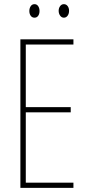

<svg xmlns="http://www.w3.org/2000/svg" viewBox="-20 -903 421 923"><path d="M333 0H78V-714H333V-689H104V-388H320V-363H104V-25H333ZM121 -850Q121 -863 127.5 -873Q134 -883 146 -883Q157 -883 163.5 -873.5Q170 -864 170 -850Q170 -836 163.5 -827Q157 -818 146 -818Q134 -818 127.5 -827.5Q121 -837 121 -850ZM262 -851Q262 -864 269 -873.5Q276 -883 287 -883Q298 -883 305 -874Q312 -865 312 -851Q312 -837 305 -827.5Q298 -818 287 -818Q276 -818 269 -828Q262 -838 262 -851Z"/></svg>

Font: Noto Sans Khmer ExtraCondensed Thin
Style: Regular
Weight: 250
Width: 2
Designer: Danh Hong and the Monotype Design Team
Foundry: Monotype Imaging Inc.
Version: Version 2.004